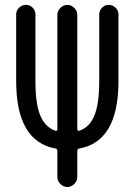

<svg xmlns="http://www.w3.org/2000/svg" viewBox="-20 -750 540 770"><path d="M203.1 -154.3Q44.9 -182.6 44.9 -424.8V-692.4Q44.9 -708 56.6 -719.2Q68.4 -730.5 84 -730.5Q99.6 -730.5 110.8 -719.2Q122.1 -708 122.1 -692.4V-424.8Q122.1 -333 141.6 -286.6Q161.1 -240.2 202.1 -225.6Q210 -223.6 210 -232.4V-690.4Q210 -706.1 222.2 -718.3Q234.4 -730.5 250 -730.5Q265.6 -730.5 277.8 -718.3Q290 -706.1 290 -690.4V-232.4Q290 -224.6 297.9 -225.6Q338.9 -239.3 358.4 -286.1Q377.9 -333 377.9 -424.8V-692.4Q377.9 -708 389.2 -719.2Q400.4 -730.5 416 -730.5Q431.6 -730.5 443.4 -719.2Q455.1 -708 455.1 -692.4V-424.8Q455.1 -181.6 296.9 -154.3Q290 -153.3 290 -143.6V-40Q290 -24.4 277.8 -12.2Q265.6 0 250 0Q234.4 0 222.2 -12.2Q210 -24.4 210 -40V-143.6Q210 -153.3 203.1 -154.3Z"/></svg>

Font: Rounded Mgen+ 1mn regular
Style: Regular
Weight: 400
Designer: [Source Han Sans]
Ryoko NISHIZUKA  (kana & ideographs); Paul D. Hunt (Latin, Greek & Cyrillic); Wenlong ZHANG  (bopomofo
Version: Version 1.059.20150602